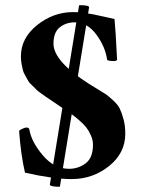

<svg xmlns="http://www.w3.org/2000/svg" viewBox="-20 -672 546 731"><path d="M258.8 -626Q278.3 -626 299.8 -623Q321.3 -620.1 335.9 -617.2Q350.6 -614.3 376.5 -608.4Q402.3 -602.5 416 -599.6Q419.9 -562.5 425.8 -444.3Q421.9 -439.5 416 -439.5Q388.7 -439.5 387.7 -445.3Q380.9 -494.1 346.7 -540.5Q312.5 -586.9 263.7 -586.9Q231.4 -586.9 207.5 -567.9Q183.6 -548.8 183.6 -505.9Q183.6 -438.5 319.3 -352.5Q326.2 -347.7 350.1 -333.5Q374 -319.3 383.3 -313Q392.6 -306.6 410.6 -290Q428.7 -273.4 436 -258.3Q443.4 -243.2 450.2 -218.3Q457 -193.4 457 -163.1Q457 -88.9 395 -39.6Q333 9.8 252.9 9.8Q182.6 9.8 75.2 -14.6Q59.6 -80.1 52.7 -173.8Q55.7 -177.7 65.9 -182.1Q76.2 -186.5 80.1 -186.5Q90.8 -186.5 91.8 -178.7Q99.6 -131.8 143.1 -80.6Q186.5 -29.3 243.2 -29.3Q278.3 -29.3 306.2 -50.3Q334 -71.3 334 -121.1Q334 -138.7 326.2 -156.2Q318.4 -173.8 309.1 -186Q299.8 -198.2 281.7 -213.9Q263.7 -229.5 253.4 -236.8Q243.2 -244.1 221.7 -258.3Q200.2 -272.5 196.3 -275.4Q195.3 -276.4 176.8 -288.6Q158.2 -300.8 155.8 -302.7Q153.3 -304.7 137.2 -315.9Q121.1 -327.1 118.2 -331.1Q115.2 -335 103 -346.2Q90.8 -357.4 87.4 -364.3Q84 -371.1 76.7 -383.3Q69.3 -395.5 66.9 -405.8Q64.5 -416 62 -429.2Q59.6 -442.4 59.6 -457Q59.6 -527.3 121.6 -576.7Q183.6 -626 258.8 -626ZM281.2 -652.3Q319.3 -652.3 319.3 -644.5L208 39.1Q169.9 39.1 169.9 30.3Z"/></svg>

Font: Crimson
Style: Bold
Weight: 700
Version: Version 0.8 ; ttfautohint (v1.00) -l 8 -r 50 -G 200 -x 14 -D